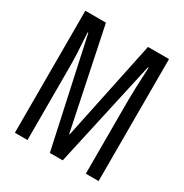

<svg xmlns="http://www.w3.org/2000/svg" viewBox="-166 -843 931 973"><g transform="rotate(30 300.0 -357.0)"><path d="M259.8 0 124 -625H120.1Q128.9 -495.1 128.9 -426.8V0H55.2V-713.9H175.8L296.9 -131.8H299.8L421.9 -713.9H544.9V0H470.2V-433.1Q470.2 -482.9 477.1 -624H473.1L335 0Z"/></g></svg>

Font: TypoPRO Noto Mono
Style: Regular
Weight: 400
Designer: Monotype Design Team
Foundry: Monotype Imaging Inc.
Version: Version 1.00